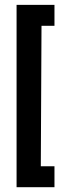

<svg xmlns="http://www.w3.org/2000/svg" viewBox="-20 -742 269 797"><path d="M48.8 35.2V-721.7H206.1V-634.8H152.3L149.4 -51.8H206.1V35.2Z"/></svg>

Font: Post No Bills Colombo
Style: Bold
Weight: 700
Designer: Kosala Senevirathne, Siva Puranthara, Lasantha Premarathna, Tharique Azeez
Foundry: Mooniak
Version: Version 1.220 ; ttfautohint (v1.6)